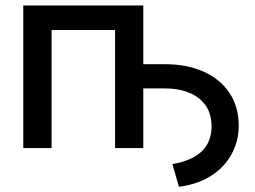

<svg xmlns="http://www.w3.org/2000/svg" viewBox="-20 -556 959 721"><path d="M651.9 145.5 627.4 60.1Q701.7 47.4 738 12Q774.4 -23.4 774.4 -81.5Q774.4 -127.9 752.4 -159.7Q730.5 -191.4 690.4 -207.8Q650.4 -224.1 596.7 -224.1H474.6V-314.9H596.7Q679.7 -315.4 742.7 -287.8Q805.7 -260.3 841.1 -208Q876.5 -155.8 876.5 -82Q876.5 -44.4 863.3 -7.3Q850.1 29.8 822.5 61.8Q794.9 93.8 752.4 115.7Q710 137.7 651.9 145.5ZM518.1 -535.6V0H412.1V-443.4H173.8V0H67.4V-535.6Z"/></svg>

Font: Inter 20pt Medium
Style: Regular
Weight: 500
Version: Version 4.001;git-66647c0bb